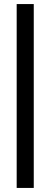

<svg xmlns="http://www.w3.org/2000/svg" viewBox="-20 -763 248 944"><path d="M62 161V-743H146V161Z"/></svg>

Font: Saira ExtraCondensed SemiBold
Style: Regular
Weight: 600
Width: 2
Designer: Hector Gatti with collaboration of the Omnibus-Type team
Foundry: Omnibus-Type
Version: Version 1.101